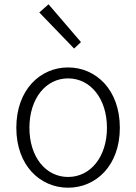

<svg xmlns="http://www.w3.org/2000/svg" viewBox="-20 -861 634 894"><path d="M325 -635 357 -665 206 -841 163 -803ZM297 13C426 13 538 -89 538 -266C538 -444 426 -547 297 -547C168 -547 56 -444 56 -266C56 -89 168 13 297 13ZM297 -37C193 -37 117 -130 117 -266C117 -402 193 -496 297 -496C401 -496 478 -402 478 -266C478 -130 401 -37 297 -37Z"/></svg>

Font: Spoqa Han Sans Neo Light
Style: Regular
Weight: 300
Designer: [Spoqa Han Sans Neo] Dong-huui Kim  Younghwa Kang  Yujin Lee  [Noto Sans] Ryoko NISHIZUKA  (kana & ideographs); Paul D. 
Foundry: Spoqa (http://www.spoqa-han-sans.com)
Version: Version 1.000